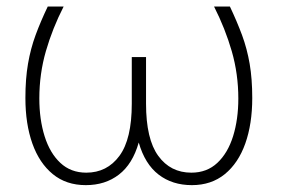

<svg xmlns="http://www.w3.org/2000/svg" viewBox="-20 -548 851 579"><path d="M238.8 10.3Q179.7 10.3 139.2 -22.9Q98.6 -56.2 77.6 -115.2Q56.6 -174.3 56.6 -252.4Q56.6 -310.5 64.5 -356Q72.3 -401.4 87.4 -442.4Q102.5 -483.4 124 -528.3H171.9Q138.2 -462.4 118.4 -393.8Q98.6 -325.2 98.6 -251Q98.6 -188 114.5 -137.2Q130.4 -86.4 161.9 -56.9Q193.4 -27.3 240.2 -27.3Q302.7 -27.3 340.1 -77.9Q377.4 -128.4 377.4 -235.4V-376H420.4V-235.4Q420.4 -128.4 457.3 -77.9Q494.1 -27.3 557.1 -27.3Q604 -27.3 635.5 -56.9Q667 -86.4 682.9 -137.2Q698.7 -188 698.7 -251Q698.7 -324.7 679 -393.3Q659.2 -461.9 625.5 -528.3H673.3Q694.8 -482.9 710 -441.9Q725.1 -400.9 732.9 -355.5Q740.7 -310.1 740.7 -252.4Q740.7 -174.3 719.7 -115.2Q698.7 -56.2 658 -22.9Q617.2 10.3 558.6 10.3Q499.5 10.3 458.3 -21.5Q417 -53.2 398.4 -118.2Q379.9 -53.2 338.6 -21.5Q297.4 10.3 238.8 10.3Z"/></svg>

Font: Roboto Slab ExtraLight
Style: Regular
Weight: 250
Designer: Google
Version: Version 2.000; ttfautohint (v1.8.1.43-b0c9)